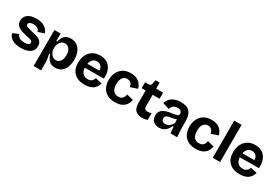

<svg xmlns="http://www.w3.org/2000/svg" viewBox="70 -1870 4609 3194"><g transform="rotate(30 2374.5 -273.5)"><path d="M276 14Q170 14 106.5 -25Q43 -64 31 -128L140 -174Q147 -142 183.5 -117Q220 -92 286 -92Q331 -92 356.5 -105.5Q382 -119 382 -144Q382 -172 350.5 -184.5Q319 -197 261 -209Q225 -216 186.5 -226.5Q148 -237 115 -255Q82 -273 62 -302.5Q42 -332 42 -378Q42 -450 99.5 -494.5Q157 -539 265 -539Q362 -539 423.5 -500.5Q485 -462 503 -395L386 -356Q379 -392 347.5 -413Q316 -434 266 -434Q223 -434 199 -419.5Q175 -405 175 -382Q175 -354 209.5 -341Q244 -328 300 -316Q340 -308 378 -298Q416 -288 447 -271Q478 -254 496 -225.5Q514 -197 514 -153Q514 -74 452 -30Q390 14 276 14Z M614 168V-525H733V-380L751 -378Q765 -457 809.5 -498Q854 -539 925 -539Q996 -539 1045.5 -504.5Q1095 -470 1121.5 -407Q1148 -344 1148 -260Q1148 -181 1124.5 -119.5Q1101 -58 1053.5 -22Q1006 14 934 14Q859 14 818 -27.5Q777 -69 755 -141H735Q744 -100 751 -58.5Q758 -17 758 20V168ZM884 -101Q937 -101 967.5 -145Q998 -189 998 -259Q998 -333 966 -376.5Q934 -420 881 -420Q838 -420 811 -395.5Q784 -371 771 -336Q758 -301 758 -270V-250Q758 -218 772.5 -183.5Q787 -149 815 -125Q843 -101 884 -101Z M1500 14Q1371 14 1298.5 -55.5Q1226 -125 1226 -253Q1226 -337 1257.5 -401.5Q1289 -466 1348 -502.5Q1407 -539 1490 -539Q1609 -539 1674.5 -460.5Q1740 -382 1732 -235L1364 -233Q1370 -160 1406.5 -125.5Q1443 -91 1500 -91Q1537 -91 1559.5 -103.5Q1582 -116 1594 -135.5Q1606 -155 1612 -175L1737 -147Q1720 -74 1663 -30Q1606 14 1500 14ZM1491 -428Q1445 -428 1412.5 -397.5Q1380 -367 1369 -311L1600 -313Q1597 -373 1565 -400.5Q1533 -428 1491 -428Z M2083 14Q1993 14 1932.5 -20.5Q1872 -55 1841.5 -116Q1811 -177 1811 -256Q1811 -339 1842.5 -403Q1874 -467 1933.5 -503Q1993 -539 2078 -539Q2174 -539 2232.5 -493.5Q2291 -448 2308 -373L2175 -328Q2170 -376 2142 -401.5Q2114 -427 2071 -427Q2023 -427 1989.5 -388Q1956 -349 1956 -262Q1956 -173 1991.5 -133.5Q2027 -94 2085 -94Q2125 -94 2148.5 -109.5Q2172 -125 2184 -149Q2196 -173 2199 -200L2324 -171Q2318 -119 2290 -77Q2262 -35 2211 -10.5Q2160 14 2083 14Z M2602 12Q2521 12 2476 -31Q2431 -74 2431 -183V-412H2354L2357 -525H2410Q2441 -525 2455.5 -533.5Q2470 -542 2474 -566L2487 -642H2568V-525H2701V-408H2568V-189Q2568 -148 2588 -134.5Q2608 -121 2637 -121Q2656 -121 2674 -125Q2692 -129 2705 -138V-4Q2674 6 2648 9Q2622 12 2602 12Z M2928 14Q2861 14 2819 -24.5Q2777 -63 2777 -133Q2777 -188 2802.5 -220Q2828 -252 2867 -269Q2906 -286 2949.5 -293.5Q2993 -301 3030 -306Q3077 -313 3099.5 -322.5Q3122 -332 3122 -361Q3122 -389 3102 -409Q3082 -429 3039 -429Q2996 -429 2962.5 -406.5Q2929 -384 2918 -338L2790 -378Q2815 -459 2879.5 -499Q2944 -539 3039 -539Q3162 -539 3212.5 -478.5Q3263 -418 3263 -305V-217Q3263 -108 3275 0H3148Q3143 -25 3140 -57Q3137 -89 3135 -123H3117Q3095 -65 3047 -25.5Q2999 14 2928 14ZM2989 -90Q3026 -90 3065 -115.5Q3104 -141 3125 -190L3123 -257Q3094 -244 3058.5 -238.5Q3023 -233 2990.5 -226.5Q2958 -220 2937 -204.5Q2916 -189 2916 -157Q2916 -126 2936.5 -108Q2957 -90 2989 -90Z M3634 14Q3544 14 3483.5 -20.5Q3423 -55 3392.5 -116Q3362 -177 3362 -256Q3362 -339 3393.5 -403Q3425 -467 3484.5 -503Q3544 -539 3629 -539Q3725 -539 3783.5 -493.5Q3842 -448 3859 -373L3726 -328Q3721 -376 3693 -401.5Q3665 -427 3622 -427Q3574 -427 3540.5 -388Q3507 -349 3507 -262Q3507 -173 3542.5 -133.5Q3578 -94 3636 -94Q3676 -94 3699.5 -109.5Q3723 -125 3735 -149Q3747 -173 3750 -200L3875 -171Q3869 -119 3841 -77Q3813 -35 3762 -10.5Q3711 14 3634 14Z M3958 0V-715H4099V0Z M4478 14Q4349 14 4276.5 -55.5Q4204 -125 4204 -253Q4204 -337 4235.5 -401.5Q4267 -466 4326 -502.5Q4385 -539 4468 -539Q4587 -539 4652.5 -460.5Q4718 -382 4710 -235L4342 -233Q4348 -160 4384.5 -125.5Q4421 -91 4478 -91Q4515 -91 4537.5 -103.5Q4560 -116 4572 -135.5Q4584 -155 4590 -175L4715 -147Q4698 -74 4641 -30Q4584 14 4478 14ZM4469 -428Q4423 -428 4390.5 -397.5Q4358 -367 4347 -311L4578 -313Q4575 -373 4543 -400.5Q4511 -428 4469 -428Z"/></g></svg>

Font: Bricolage Grotesque 10pt Bricolage Grotesque 10pt Regular
Style: Bold
Weight: 700
Designer: Mathieu Triay
Foundry: Atelier Triay
Version: Version 1.000; ttfautohint (v1.8.4.7-5d5b);gftools[0.9.32]